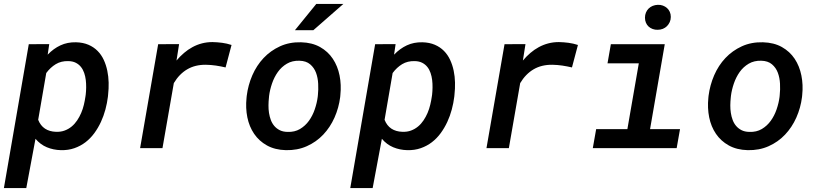

<svg xmlns="http://www.w3.org/2000/svg" viewBox="-32 -753 4161 976"><path d="M516.6 -261.7Q512.7 -229.5 503.9 -196.5Q495.1 -163.6 481 -133.1Q466.8 -102.5 447.3 -75.9Q427.7 -49.3 402.6 -30Q377.4 -10.7 346.2 0.2Q314.9 11.2 277.3 10.3Q239.3 9.3 206.3 -4.4Q173.3 -18.1 148.4 -47.4L101.6 203.1H-12.2L114.3 -528.3L218.3 -528.8L210.4 -475.1Q239.7 -505.9 275.4 -522.5Q311 -539.1 354.5 -538.1Q390.6 -537.1 417.7 -525.4Q444.8 -513.7 464.1 -494.1Q483.4 -474.6 495.4 -448.7Q507.3 -422.9 513.4 -393.6Q519.5 -364.3 520.3 -333.3Q521 -302.2 517.6 -272.5ZM403.8 -272.5Q405.8 -289.6 406 -308.6Q406.2 -327.6 404.1 -346.2Q401.9 -364.7 396 -382.1Q390.1 -399.4 379.6 -412.6Q369.1 -425.8 353.5 -433.8Q337.9 -441.9 315.4 -442.4Q278.8 -443.4 251.5 -426.8Q224.1 -410.2 203.1 -381.8L162.1 -144Q173.8 -114.3 196.8 -99.1Q219.7 -84 252.4 -83Q276.9 -82 296.6 -89.4Q316.4 -96.7 332.3 -109.9Q348.1 -123 360.1 -140.9Q372.1 -158.7 380.6 -178.7Q389.2 -198.7 394.3 -220.2Q399.4 -241.7 402.3 -262.2Z M1048.3 -539.1Q1072.8 -538.6 1097.2 -535.4Q1121.6 -532.2 1145 -524.4L1114.7 -410.2Q1089.8 -416 1065.2 -419.7Q1040.5 -423.3 1014.6 -423.8Q960 -424.3 919.7 -400.6Q879.4 -377 851.6 -330.6L793.9 0H680.2L772 -528.3L878.4 -528.8L865.2 -445.3Q882.8 -466.3 903.1 -483.6Q923.3 -501 946.3 -513.4Q969.2 -525.9 994.6 -532.5Q1020 -539.1 1048.3 -539.1Z M1222.2 -265.6Q1229 -320.3 1250.7 -370.4Q1272.5 -420.4 1307.9 -458Q1343.3 -495.6 1391.4 -517.6Q1439.5 -539.6 1498.5 -538.1Q1554.7 -536.6 1595 -513.9Q1635.3 -491.2 1659.9 -454.1Q1684.6 -417 1694.1 -369.4Q1703.6 -321.8 1698.2 -270.5L1697.3 -259.8Q1690.4 -205.1 1668.5 -155.5Q1646.5 -106 1611.1 -68.6Q1575.7 -31.2 1527.6 -9.8Q1479.5 11.7 1420.9 10.3Q1365.2 8.8 1325 -13.7Q1284.7 -36.1 1259.8 -72.8Q1234.9 -109.4 1225.3 -156.7Q1215.8 -204.1 1221.2 -255.4ZM1335 -255.4Q1333 -237.3 1332.8 -217.8Q1332.5 -198.2 1335.4 -179.2Q1338.4 -160.2 1344.7 -143.1Q1351.1 -126 1362.3 -112.8Q1373.5 -99.6 1389.9 -91.3Q1406.2 -83 1429.2 -82.5Q1465.8 -81.1 1492.9 -97.2Q1520 -113.3 1538.6 -139.2Q1557.1 -165 1568.1 -197.3Q1579.1 -229.5 1583 -260.3L1584 -270Q1586.9 -296.9 1585.4 -327.1Q1584 -357.4 1574.5 -383.1Q1564.9 -408.7 1544.7 -426Q1524.4 -443.4 1490.2 -444.3Q1453.6 -445.3 1426.3 -429.2Q1398.9 -413.1 1380.4 -387Q1361.8 -360.8 1350.8 -328.6Q1339.8 -296.4 1335.9 -265.6ZM1575.7 -732.9H1713.4L1561 -599.6H1467.3Z M2277.3 -261.7Q2273.4 -229.5 2264.6 -196.5Q2255.9 -163.6 2241.7 -133.1Q2227.5 -102.5 2208 -75.9Q2188.5 -49.3 2163.3 -30Q2138.2 -10.7 2106.9 0.2Q2075.7 11.2 2038.1 10.3Q2000 9.3 1967 -4.4Q1934.1 -18.1 1909.2 -47.4L1862.3 203.1H1748.5L1875 -528.3L1979 -528.8L1971.2 -475.1Q2000.5 -505.9 2036.1 -522.5Q2071.8 -539.1 2115.2 -538.1Q2151.4 -537.1 2178.5 -525.4Q2205.6 -513.7 2224.9 -494.1Q2244.1 -474.6 2256.1 -448.7Q2268.1 -422.9 2274.2 -393.6Q2280.3 -364.3 2281 -333.3Q2281.7 -302.2 2278.3 -272.5ZM2164.6 -272.5Q2166.5 -289.6 2166.7 -308.6Q2167 -327.6 2164.8 -346.2Q2162.6 -364.7 2156.7 -382.1Q2150.9 -399.4 2140.4 -412.6Q2129.9 -425.8 2114.3 -433.8Q2098.6 -441.9 2076.2 -442.4Q2039.6 -443.4 2012.2 -426.8Q1984.9 -410.2 1963.9 -381.8L1922.9 -144Q1934.6 -114.3 1957.5 -99.1Q1980.5 -84 2013.2 -83Q2037.6 -82 2057.4 -89.4Q2077.1 -96.7 2093 -109.9Q2108.9 -123 2120.8 -140.9Q2132.8 -158.7 2141.4 -178.7Q2149.9 -198.7 2155 -220.2Q2160.2 -241.7 2163.1 -262.2Z M2809.1 -539.1Q2833.5 -538.6 2857.9 -535.4Q2882.3 -532.2 2905.8 -524.4L2875.5 -410.2Q2850.6 -416 2825.9 -419.7Q2801.3 -423.3 2775.4 -423.8Q2720.7 -424.3 2680.4 -400.6Q2640.1 -377 2612.3 -330.6L2554.7 0H2440.9L2532.7 -528.3L2639.2 -528.8L2626 -445.3Q2643.6 -466.3 2663.8 -483.6Q2684.1 -501 2707 -513.4Q2730 -525.9 2755.4 -532.5Q2780.8 -539.1 2809.1 -539.1Z M3073.2 -528.3H3347.2L3272.5 -96.7H3424.8L3407.7 0H2981.4L2998.5 -96.7H3157.2L3215.3 -431.2H3056.2ZM3246.6 -663.1Q3246.6 -677.2 3251.5 -689Q3256.3 -700.7 3265.1 -709.5Q3273.9 -718.3 3285.9 -723.1Q3297.9 -728 3312 -728.5Q3325.7 -729 3337.6 -724.6Q3349.6 -720.2 3358.6 -712.2Q3367.7 -704.1 3372.8 -692.6Q3377.9 -681.2 3377.9 -667Q3377.9 -652.8 3372.6 -640.9Q3367.2 -628.9 3358.4 -620.1Q3349.6 -611.3 3337.4 -606.4Q3325.2 -601.6 3311.5 -601.6Q3297.9 -601.1 3285.9 -605.5Q3273.9 -609.9 3265.1 -617.9Q3256.3 -626 3251.5 -637.5Q3246.6 -648.9 3246.6 -663.1Z M3569.8 -265.6Q3576.7 -320.3 3598.4 -370.4Q3620.1 -420.4 3655.5 -458Q3690.9 -495.6 3739 -517.6Q3787.1 -539.6 3846.2 -538.1Q3902.3 -536.6 3942.6 -513.9Q3982.9 -491.2 4007.6 -454.1Q4032.2 -417 4041.7 -369.4Q4051.3 -321.8 4045.9 -270.5L4044.9 -259.8Q4038.1 -205.1 4016.1 -155.5Q3994.1 -106 3958.7 -68.6Q3923.3 -31.2 3875.2 -9.8Q3827.1 11.7 3768.6 10.3Q3712.9 8.8 3672.6 -13.7Q3632.3 -36.1 3607.4 -72.8Q3582.5 -109.4 3573 -156.7Q3563.5 -204.1 3568.8 -255.4ZM3682.6 -255.4Q3680.7 -237.3 3680.4 -217.8Q3680.2 -198.2 3683.1 -179.2Q3686 -160.2 3692.4 -143.1Q3698.7 -126 3710 -112.8Q3721.2 -99.6 3737.5 -91.3Q3753.9 -83 3776.9 -82.5Q3813.5 -81.1 3840.6 -97.2Q3867.7 -113.3 3886.2 -139.2Q3904.8 -165 3915.8 -197.3Q3926.8 -229.5 3930.7 -260.3L3931.6 -270Q3934.6 -296.9 3933.1 -327.1Q3931.6 -357.4 3922.1 -383.1Q3912.6 -408.7 3892.3 -426Q3872.1 -443.4 3837.9 -444.3Q3801.3 -445.3 3773.9 -429.2Q3746.6 -413.1 3728 -387Q3709.5 -360.8 3698.5 -328.6Q3687.5 -296.4 3683.6 -265.6Z"/></svg>

Font: TypoPRO Roboto Mono
Style: Italic
Weight: 500
Designer: Google
Version: Version 2.000986; 2015; ttfautohint (v1.3)